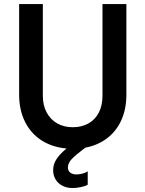

<svg xmlns="http://www.w3.org/2000/svg" viewBox="-20 -740 731 965"><path d="M247.1 115.2Q247.1 85 264.4 59.1Q281.7 33.2 314.5 6.3Q242.2 0 188.2 -34.9Q134.3 -69.8 105.2 -128.9Q76.2 -188 76.2 -263.7V-719.7H195.3V-257.8Q195.3 -210.9 214.4 -175Q233.4 -139.2 267.3 -119.9Q301.3 -100.6 345.7 -100.6Q391.1 -100.6 425 -119.9Q459 -139.2 477.1 -175Q495.1 -210.9 495.1 -257.8V-719.7H615.2V-263.7Q615.2 -193.4 590.6 -137.7Q565.9 -82 519.5 -46.1Q473.1 -10.3 409.7 2Q406.2 4.9 402.8 7.1Q399.4 9.3 396.5 11.7Q358.4 40.5 339.8 60.3Q321.3 80.1 321.3 101.6Q321.3 118.2 332.8 127.4Q344.2 136.7 365.2 136.7Q379.9 136.7 396 132.1Q412.1 127.4 420.9 121.1V188.5Q408.7 195.8 386.2 200.4Q363.8 205.1 344.7 205.1Q316.4 205.1 294.2 193.8Q272 182.6 259.5 162.1Q247.1 141.6 247.1 115.2Z"/></svg>

Font: Reddit Sans Vanilla SemiBold
Style: Regular
Weight: 600
Designer: Stephen Hutchings
Foundry: Reddit
Version: Version 1.013